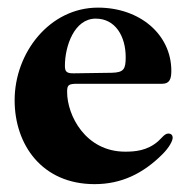

<svg xmlns="http://www.w3.org/2000/svg" viewBox="-20 -465 484 496"><path d="M224.4 10.7C294 10.7 350.1 -17 399.9 -66.8C416.9 -83.8 426.1 -100.9 426.1 -109.4C426.1 -115.1 422.6 -120 414.8 -120C405.5 -120 398.4 -109 388.5 -100.1C360.1 -75.3 328.1 -73.2 303.3 -73.2C201 -73.2 153.4 -166.9 153.4 -227.3C153.4 -245.7 156.6 -248.6 181.1 -248.6H399.1C418.3 -248.6 422.6 -261.4 422.6 -282C422.6 -375.7 341.6 -445.3 233 -445.3C108.7 -445.3 17.8 -329.5 17.8 -206C17.8 -91.6 88.1 10.7 224.4 10.7ZM147.7 -295.5C147.7 -344.5 171.2 -416.9 227.3 -416.9C278.4 -416.9 304.7 -370.7 304.7 -317.5C304.7 -286.9 300.4 -277.7 268.5 -277C233.7 -276.3 202.8 -275.9 171.2 -275.6C150.2 -274.9 147.7 -281.6 147.7 -295.5Z"/></svg>

Font: Margiela Serif
Style: Bold
Weight: 700
Designer: Andreas Faust, Stefan Endress
Version: Version 1.002;FEAKit 1.0